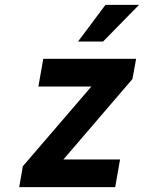

<svg xmlns="http://www.w3.org/2000/svg" viewBox="-20 -770 592 790"><path d="M241 -114 525 -445 540 -528H158L138 -414H356L74 -86L59 0H454L474 -114ZM414 -750 301 -599H404L552 -750Z"/></svg>

Font: Asimov
Style: NarIt
Weight: 500
Designer: Google
Version: Version 2.000980; 2014